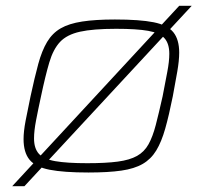

<svg xmlns="http://www.w3.org/2000/svg" viewBox="-20 -585 702 660"><path d="M22 55 596 -565H639L64 55ZM284 8Q199 8 150.5 -1.5Q102 -11 81.5 -36Q61 -61 61 -107Q61 -133 68 -170Q75 -207 85 -254Q99 -319 111.5 -365Q124 -411 142 -441Q160 -471 188.5 -487.5Q217 -504 262.5 -511Q308 -518 375 -518Q460 -518 508 -508.5Q556 -499 576 -474Q596 -449 596 -404Q596 -377 589.5 -339.5Q583 -302 574 -254Q561 -189 548 -143Q535 -97 517 -67.5Q499 -38 470.5 -21.5Q442 -5 397 1.5Q352 8 284 8ZM280 -24Q344 -24 385 -29.5Q426 -35 451 -49Q476 -63 490.5 -89Q505 -115 515.5 -155.5Q526 -196 539 -254Q548 -301 555 -337.5Q562 -374 562 -400Q562 -435 545.5 -453.5Q529 -472 489.5 -479Q450 -486 379 -486Q300 -486 255 -476Q210 -466 186.5 -441Q163 -416 149.5 -370.5Q136 -325 121 -254Q111 -208 104 -171.5Q97 -135 97 -109Q97 -75 113.5 -56.5Q130 -38 170 -31Q210 -24 280 -24Z"/></svg>

Font: Saira Expanded Thin
Style: Italic
Weight: 250
Width: 7
Italic angle: -12°
Designer: Hector Gatti with collaboration of the Omnibus-Type team
Foundry: Omnibus-Type
Version: Version 1.101